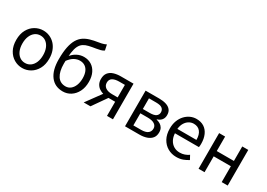

<svg xmlns="http://www.w3.org/2000/svg" viewBox="1 -1669 3522 2535"><g transform="rotate(30 1762.0 -401.0)"><path d="M303.1 13.4Q236.6 13.4 179 -20.3Q121.4 -54 86.5 -117.6Q51.6 -181.2 51.6 -271Q51.6 -361.9 86.5 -425.7Q121.4 -489.4 179 -523.1Q236.6 -556.8 303.1 -556.8Q352.9 -556.8 398.3 -537.7Q443.7 -518.6 478.8 -481.9Q513.8 -445.3 534 -392.1Q554.3 -338.9 554.3 -271Q554.3 -181.2 519.1 -117.6Q483.8 -54 426.7 -20.3Q369.7 13.4 303.1 13.4ZM303.1 -62.9Q350.2 -62.9 385.7 -88.9Q421.2 -114.9 441 -161.8Q460.7 -208.7 460.7 -271Q460.7 -333.8 441 -380.8Q421.2 -427.8 385.7 -454.2Q350.2 -480.5 303.1 -480.5Q256.1 -480.5 220.6 -454.2Q185.1 -427.8 165.4 -380.8Q145.8 -333.8 145.8 -271Q145.8 -208.7 165.4 -161.8Q185.1 -114.9 220.6 -88.9Q256.1 -62.9 303.1 -62.9Z M921.8 13.4Q800 13.4 732.9 -75.8Q665.8 -164.9 665.8 -328.9Q665.8 -439.7 681.3 -515.4Q696.8 -591 725.8 -639.8Q754.9 -688.6 796.6 -716.8Q838.4 -745 891.3 -760.1Q944.1 -775.3 1005.9 -784.5Q1036.6 -789.5 1055.1 -793.7Q1073.7 -797.9 1088.1 -803.5Q1102.5 -809.1 1118.7 -816.5L1136.4 -733.5Q1115 -718.5 1087 -710.8Q1058.9 -703 1025.2 -698Q964.8 -688.8 919.4 -678.3Q874.1 -667.9 842.4 -646.8Q810.6 -625.7 790.9 -586.2Q771.2 -546.7 762.1 -480.2Q753.1 -413.6 753.1 -311.6Q753.1 -193.8 795.3 -128.3Q837.5 -62.9 920.6 -62.9Q963.4 -62.9 996 -88.8Q1028.6 -114.8 1047.2 -161.2Q1065.7 -207.6 1065.7 -268.7Q1065.7 -325.4 1048.9 -366.8Q1032.1 -408.2 999.1 -430.7Q966.1 -453.3 918.6 -453.3Q879.4 -453.3 837 -431.6Q794.5 -409.9 751.9 -352.4L748.7 -420.5Q786.3 -471 836.8 -497.1Q887.4 -523.1 941.9 -523.1Q1006.4 -523.1 1055.5 -492.6Q1104.7 -462.1 1132.5 -405.1Q1160.3 -348.1 1160.3 -268.7Q1160.3 -182.7 1128 -119.3Q1095.7 -56 1041.6 -21.3Q987.6 13.4 921.8 13.4Z M1591.4 0V-215.2H1490.7Q1450.6 -215.2 1412.5 -224.4Q1374.4 -233.7 1344.1 -253.9Q1313.8 -274 1296 -305.7Q1278.1 -337.4 1278.1 -382.3Q1278.1 -442.1 1305.9 -477.4Q1333.6 -512.7 1381.7 -528Q1429.8 -543.4 1490.3 -543.4H1682.2V0ZM1506.2 -281.5H1591.4V-472.5H1506.2Q1441.9 -472.5 1405.4 -450.6Q1369 -428.6 1369 -380.3Q1369 -332.9 1405.4 -307.2Q1441.9 -281.5 1506.2 -281.5ZM1236 0 1427.4 -261.6 1503.3 -234.9 1338.8 0Z M1866.1 0V-543.4H2074.1Q2133.9 -543.4 2179.1 -529.4Q2224.2 -515.4 2249.3 -485.3Q2274.4 -455.3 2274.4 -405.2Q2274.4 -360.4 2250.3 -331Q2226.2 -301.6 2183.9 -289.4V-285Q2215 -278.2 2240.6 -262.7Q2266.2 -247.1 2281.9 -220.9Q2297.6 -194.7 2297.6 -155.5Q2297.6 -101.3 2270.1 -67.2Q2242.6 -33 2194.7 -16.5Q2146.8 0 2083.7 0ZM1955.6 -315.5H2059Q2126.9 -315.5 2155.9 -337.5Q2184.9 -359.5 2184.9 -396.6Q2184.9 -435.6 2156.8 -456.6Q2128.8 -477.6 2065.1 -477.6H1955.6ZM1955.6 -65.2H2073.4Q2141.3 -65.2 2174.4 -90.4Q2207.6 -115.6 2207.6 -160.8Q2207.6 -202 2172.4 -225.9Q2137.2 -249.7 2067.6 -249.7H1955.6Z M2652.7 13.4Q2580.5 13.4 2521.4 -20.6Q2462.3 -54.6 2427.4 -118.2Q2392.6 -181.9 2392.6 -271Q2392.6 -337.5 2412.6 -390.1Q2432.7 -442.7 2467.5 -480.1Q2502.4 -517.6 2546 -537.2Q2589.6 -556.8 2636.4 -556.8Q2705.6 -556.8 2753.8 -525.7Q2802 -494.5 2827.4 -437.1Q2852.9 -379.7 2852.9 -301.7Q2852.9 -287.4 2851.9 -274.1Q2851 -260.7 2848.6 -249.7H2482.9Q2486 -192.4 2509.3 -149.8Q2532.7 -107.2 2572.1 -83.5Q2611.4 -59.8 2663.3 -59.8Q2702.8 -59.8 2735.5 -71.2Q2768.1 -82.7 2798.5 -103.1L2831.3 -42.5Q2795.8 -19.4 2752 -3Q2708.2 13.4 2652.7 13.4ZM2481.7 -315.5H2772.7Q2772.7 -397.1 2737.2 -440.3Q2701.8 -483.6 2637.5 -483.6Q2599.5 -483.6 2566.1 -463.9Q2532.7 -444.3 2510.2 -406.9Q2487.7 -369.6 2481.7 -315.5Z M2987.1 0V-543.4H3078.5V-322.5H3340V-543.4H3431.4V0H3340V-241.9H3078.5V0Z"/></g></svg>

Font: Noto Sans KR Thin
Style: Regular
Weight: 100
Designer: Ryoko NISHIZUKA 西塚涼子 (kana, bopomofo & ideographs); Paul D. Hunt (Latin, Greek & Cyrillic); Sandoll Communications 산돌커뮤니
Foundry: Adobe
Version: Version 2.004-H2;hotconv 1.0.118;makeotfexe 2.5.65603